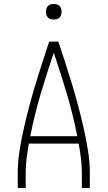

<svg xmlns="http://www.w3.org/2000/svg" viewBox="-20 -944 540 964"><path d="M69 0V-74Q69 -130 78 -186.5Q87 -243 99.5 -298.5Q112 -354 126.5 -409Q141 -464 157.5 -518.5Q174 -573 191.5 -627Q209 -681 227 -735H273Q291 -681 308.5 -627Q326 -573 342.5 -518.5Q359 -464 373.5 -409Q388 -354 400.5 -298.5Q413 -243 422 -186.5Q431 -130 431 -74V0H391V-74Q391 -111 386.5 -148.5Q382 -186 375 -223H125Q118 -186 113.5 -148.5Q109 -111 109 -74V0ZM132 -260H368Q347 -367 316 -471.5Q285 -576 250 -679Q215 -576 184 -471.5Q153 -367 132 -260ZM250 -846Q242 -846 234.5 -848Q227 -850 221 -856Q215 -862 213 -869.5Q211 -877 211 -885Q211 -893 213 -900.5Q215 -908 221 -914Q227 -920 234.5 -922Q242 -924 250 -924Q258 -924 265.5 -922Q273 -920 279 -914Q285 -908 287 -900.5Q289 -893 289 -885Q289 -877 287 -869.5Q285 -862 279 -856Q273 -850 265.5 -848Q258 -846 250 -846Z"/></svg>

Font: Iosevka Curly Extralight
Style: Regular
Weight: 200
Monospace: yes
Designer: Belleve Invis
Foundry: Belleve Invis
Version: Version 22.1.2; ttfautohint (v1.8.4)